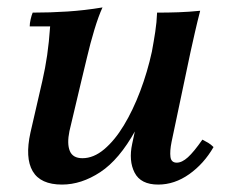

<svg xmlns="http://www.w3.org/2000/svg" viewBox="-20 -482 617 517"><path d="M147 15Q89 15 68 -21Q47 -57 62 -125L94 -264Q102 -299 107 -333.5Q112 -368 115 -411H60Q60 -419 62.5 -430Q65 -441 68 -448Q115 -448 161.5 -451Q208 -454 256 -462Q245 -438 234 -401.5Q223 -365 214.5 -328.5Q206 -292 199 -264L167 -129Q160 -95 168 -75.5Q176 -56 202 -56Q232 -56 260.5 -80Q289 -104 313.5 -144.5Q338 -185 357.5 -236.5Q377 -288 389 -343H417Q388 -209 344.5 -130.5Q301 -52 250 -18.5Q199 15 147 15ZM406 15Q359 15 342.5 -17Q326 -49 336 -95L389 -343Q394 -370 398 -396Q402 -422 403 -448Q433 -448 461 -449Q489 -450 519 -453Q511 -422 505 -395.5Q499 -369 493 -342L442 -100Q437 -75 439 -59.5Q441 -44 456 -44Q470 -44 486 -58.5Q502 -73 525 -106Q533 -102 540.5 -97.5Q548 -93 555 -86Q529 -41 489.5 -13Q450 15 406 15Z"/></svg>

Font: Poltawski Nowy Medium
Style: Italic
Weight: 500
Italic angle: -12°
Version: Version 1.001;gftools[0.9.25]